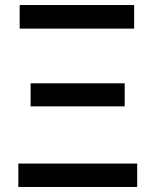

<svg xmlns="http://www.w3.org/2000/svg" viewBox="-20 -743 618 763"><path d="M52.9 -93H525.2V0H52.9ZM58.2 -723H513.1V-629.3H58.2ZM101.6 -411.9H475.5V-320.3H101.6Z"/></svg>

Font: Cannonade Med
Style: Regular
Weight: 500
Designer: Rasmus Andersson
Foundry: rsms
Version: Version 3.012;git-f93a4a705